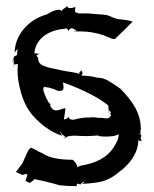

<svg xmlns="http://www.w3.org/2000/svg" viewBox="-20 -619 524 655"><path d="M22 -408 23 -407C23 -409 25 -413 27 -417V-401C27 -400 26 -400 27 -400C27 -397 26 -393 26 -391H27V-399H29C32 -399 38 -400 41 -401C39 -381 40 -359 43 -341C53 -286 69 -247 101 -215C130 -185 164 -164 192 -156C190 -160 186 -165 184 -171C185 -169 186 -169 186 -169C188 -167 190 -164 192 -161C197 -156 200 -155 203 -152C204 -151 205 -148 206 -147C206 -148 206 -150 207 -152C226 -159 246 -155 263 -155C280 -154 301 -156 317 -157C316 -157 317 -155 317 -155C339 -151 358 -154 369 -155C377 -158 385 -160 385 -162C385 -149 381 -138 375 -129C356 -91 323 -69 276 -58C269 -56 246 -54 244 -47C245 -57 232 -72 227 -74C185 -74 148 -80 125 -96C108 -102 98 -112 84 -115C80 -111 77 -106 74 -101L56 -61C49 -52 41 -41 34 -32H35C43 -28 50 -25 57 -22C60 -22 72 -31 73 -21C71 -15 68 -6 67 -2C72 1 77 3 82 5C87 2 93 -3 98 -8C114 -4 144 1 183 13C200 15 220 16 242 16C241 12 242 6 248 8C249 8 253 10 254 11C254 10 256 7 258 6C271 -5 269 7 259 7V8C274 8 291 6 307 4C332 1 357 -8 382 -29C423 -57 452 -99 452 -141C453 -140 455 -139 456 -139C461 -138 464 -136 463 -138C462 -140 460 -147 459 -150C460 -150 460 -150 461 -151C463.6 -161.6 460.4 -159.3 453 -163H460C463 -163 459 -165 459 -168C459 -171 460 -180 461 -183H460C460 -233 432 -270 407 -299C402 -305 397 -310 393 -313L394 -314C382 -323 365 -334 352 -342C339 -349 330 -354 312 -354C293 -359 274 -361 258 -361C259 -363 261 -367 262 -370C262 -373 257 -371 259 -376C260 -377 261 -379 261 -380C260 -380 251 -373 251 -373V-367C245 -369 238 -371 231 -372C197 -377 170 -383 144 -389C127 -395 110 -399 110 -420V-422C109 -424 103 -428 105 -430C107 -432 112 -434 114 -435V-436C111 -434 99 -438 97 -438C98 -437 98 -436 97 -435V-438C103 -492 152 -518 204 -521V-524C207 -521 213 -519 213 -513H214C214 -515 217 -520 220 -521C228 -526 234 -518 241 -514C240 -514 238 -513 237 -512C264 -512 286 -511 301 -507C344 -500 356 -484 372 -486C392 -505 414 -526 432 -545L431 -546C414 -551 398 -552 382 -554C372 -556 362 -561 352 -565C344 -569 323 -570 305 -571C289 -573 269 -574 245 -573C246 -574 251 -574 251 -574C232 -576 236 -577 237 -594L238 -596H237C237 -596 238 -595 237 -595C237 -596 219 -587 211 -594C210 -595 209 -598 208 -599C208 -592 190 -589 191 -580C183.2 -595.6 150.4 -576 140 -570C74 -552 30 -496 30 -439C31 -440 32 -442 33 -444C42 -457 40 -452 38 -433V-431H37C34 -429 28 -426 28 -426C28 -426 24 -412 22 -408ZM132 -323C132 -322 139 -321 148 -320C152 -317 158 -319 175 -310C207 -303 194 -331 195 -338C230 -326 305 -295 346 -262C352 -258 349 -252 351 -243V-233H352C352 -235 352 -240 353 -243C355 -240 357 -238 358 -236C358 -236 357 -232 356 -231C358 -228 359 -225 359 -222C359 -221 358 -225 356 -222C353 -216 349 -213 328 -217C320 -216 309 -218 299 -219C290 -218 280 -218 270 -218C261 -217 253 -215 244 -214C234 -210 220 -208 215 -217C215 -218 216 -220 216 -220L215 -221C215 -220 214 -219 213 -219C206 -211 198 -211 198 -213C200 -223 203 -242 203 -250H202C181 -246 167 -232 152 -256C152 -259 151 -262 150 -264C146 -278 153 -262.2 153 -260C145.6 -267.4 141.5 -278.2 136 -288V-289C132 -298 122 -320 132 -323ZM186 -168C187 -167 187 -166 188 -165C187 -166 186 -168 186 -168ZM188 -165 192 -161C193 -159 194 -158 195 -156C193 -159 190 -163 188 -165ZM195 -156C198 -152 200 -148 202 -145L203 -146C201 -148 198 -152 195 -156ZM234 -512H237L235 -510C235 -510 233 -511 234 -512ZM234 -512C234 -512 235 -513 236 -513H234Z"/></svg>

Font: Charger Mayhem
Style: Regular
Weight: 400
Designer: Jasper
Foundry: Cannot Into Space Fonts
Version: Version 0.98